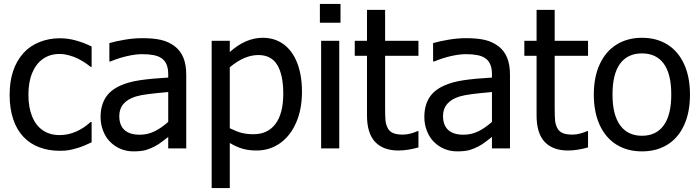

<svg xmlns="http://www.w3.org/2000/svg" viewBox="-20 -752 3544 973"><path d="M99.6 -57.6Q65.4 -93.3 47.1 -147.2Q28.8 -201.2 28.8 -272Q28.8 -405.8 99.6 -483.9Q131.8 -519.5 179.9 -538.8Q228 -558.1 283.2 -558.1Q325.2 -558.1 366.5 -546.4Q407.7 -534.7 444.3 -516.1V-413.1H439Q413.1 -435.1 376.5 -454.1Q356.4 -464.4 330.6 -471.4Q304.7 -478.5 281.7 -478.5Q233.9 -478.5 198.5 -454.1Q163.1 -429.7 143.6 -383.3Q124 -336.9 124 -272Q124 -208 142.8 -161.9Q161.6 -115.7 197 -91.6Q232.4 -67.4 281.7 -67.4Q325.2 -67.4 365.7 -85.2Q406.2 -103 439 -133.8H444.3V-30.8Q428.7 -23.4 408 -14.6Q387.2 -5.9 373 -2Q346.7 5.9 328.6 9Q310.5 12.2 283.2 12.2Q226.6 12.2 179.7 -5.4Q132.8 -22.9 99.6 -57.6Z M832.5 -58.1Q819.3 -48.3 802.7 -35.2Q765.6 -5.9 719.2 8.3Q695.8 15.1 655.3 15.1Q621.6 15.1 591.6 2.7Q561.5 -9.8 538.1 -33.2Q515.6 -55.7 502.7 -88.9Q489.7 -122.1 489.7 -158.2Q489.7 -215.8 513.9 -255.4Q538.1 -294.9 589.4 -317.9Q631.3 -336.9 689.2 -345.5Q747.1 -354 832.5 -358.9V-376.5Q832.5 -436.5 795.4 -459Q766.6 -477.5 700.2 -477.5Q667.5 -477.5 624.5 -467.8Q581.5 -458 539.6 -440.4H534.2V-533.7Q565.9 -543 612.3 -550.8Q658.7 -558.6 700.7 -558.6Q758.3 -558.6 796.6 -549.6Q835 -540.5 864.7 -518.1Q894.5 -495.6 909.2 -460Q923.8 -424.3 923.8 -373V0H832.5ZM832.5 -285.6 822.8 -284.7Q772.5 -280.3 733.2 -275.4Q693.8 -270.5 668.9 -263.2Q584.5 -236.8 584.5 -164.1Q584.5 -117.2 610.8 -93.3Q637.2 -69.3 688 -69.3Q728.5 -69.3 763.2 -86.4Q797.9 -103.5 832.5 -134.3Z M1280.3 10.7Q1240.7 10.7 1209.5 1.7Q1178.2 -7.3 1144.5 -27.3V201.2H1052.7V-545.4H1144.5V-488.3Q1224.6 -560.5 1311.5 -560.5Q1373 -560.5 1418 -527.1Q1462.9 -493.7 1486.6 -431.9Q1510.3 -370.1 1510.3 -287.1Q1510.3 -197.8 1480.7 -130.4Q1451.2 -63 1398.9 -26.1Q1346.7 10.7 1280.3 10.7ZM1289.1 -473.1Q1218.3 -473.1 1144.5 -411.1V-102.1Q1180.7 -84.5 1206.3 -78.1Q1231.9 -71.8 1265.1 -71.8Q1336.9 -71.8 1376.2 -124.3Q1415.5 -176.8 1415.5 -276.9Q1415.5 -373 1385 -423.1Q1354.5 -473.1 1289.1 -473.1Z M1705.6 -636.7H1601.1V-731.9H1705.6ZM1699.2 0H1607.4V-545.4H1699.2Z M1839.8 -167V-469.2H1777.8V-545.4H1839.8V-702.1H1931.6V-545.4H2100.6V-469.2H1931.6V-210Q1931.6 -161.1 1933.6 -141.4Q1935.5 -121.6 1944.3 -104Q1952.6 -86.4 1971.2 -78.1Q1989.7 -69.8 2021.5 -69.8Q2041 -69.8 2061.8 -75.4Q2082.5 -81.1 2095.2 -87.4H2100.6V-4.9Q2044.9 10.7 1999 10.7Q1921.9 10.7 1880.9 -33Q1839.8 -76.7 1839.8 -167Z M2473.1 -58.1Q2460 -48.3 2443.4 -35.2Q2406.2 -5.9 2359.9 8.3Q2336.4 15.1 2295.9 15.1Q2262.2 15.1 2232.2 2.7Q2202.1 -9.8 2178.7 -33.2Q2156.2 -55.7 2143.3 -88.9Q2130.4 -122.1 2130.4 -158.2Q2130.4 -215.8 2154.5 -255.4Q2178.7 -294.9 2230 -317.9Q2272 -336.9 2329.8 -345.5Q2387.7 -354 2473.1 -358.9V-376.5Q2473.1 -436.5 2436 -459Q2407.2 -477.5 2340.8 -477.5Q2308.1 -477.5 2265.1 -467.8Q2222.2 -458 2180.2 -440.4H2174.8V-533.7Q2206.5 -543 2252.9 -550.8Q2299.3 -558.6 2341.3 -558.6Q2398.9 -558.6 2437.3 -549.6Q2475.6 -540.5 2505.4 -518.1Q2535.2 -495.6 2549.8 -460Q2564.5 -424.3 2564.5 -373V0H2473.1ZM2473.1 -285.6 2463.4 -284.7Q2413.1 -280.3 2373.8 -275.4Q2334.5 -270.5 2309.6 -263.2Q2225.1 -236.8 2225.1 -164.1Q2225.1 -117.2 2251.5 -93.3Q2277.8 -69.3 2328.6 -69.3Q2369.1 -69.3 2403.8 -86.4Q2438.5 -103.5 2473.1 -134.3Z M2699.2 -167V-469.2H2637.2V-545.4H2699.2V-702.1H2791V-545.4H2960V-469.2H2791V-210Q2791 -161.1 2793 -141.4Q2794.9 -121.6 2803.7 -104Q2812 -86.4 2830.6 -78.1Q2849.1 -69.8 2880.9 -69.8Q2900.4 -69.8 2921.1 -75.4Q2941.9 -81.1 2954.6 -87.4H2960V-4.9Q2904.3 10.7 2858.4 10.7Q2781.2 10.7 2740.2 -33Q2699.2 -76.7 2699.2 -167Z M3233.4 15.1Q3158.2 15.1 3103 -19.8Q3047.9 -54.7 3018.6 -119.6Q2989.3 -184.6 2989.3 -272.5Q2989.3 -362.3 3019.5 -427.2Q3049.8 -492.2 3105 -526.4Q3160.2 -560.5 3233.4 -560.5Q3307.1 -560.5 3361.8 -526.6Q3416.5 -492.7 3446.5 -427.7Q3476.6 -362.8 3476.6 -272.5Q3476.6 -182.1 3446.5 -117.2Q3416.5 -52.2 3361.8 -18.6Q3307.1 15.1 3233.4 15.1ZM3233.4 -481.4Q3160.6 -481.4 3122.3 -429.2Q3084 -377 3084 -272.5Q3084 -170.4 3122.6 -117.2Q3161.1 -64 3233.4 -64Q3305.2 -64 3343.5 -116.7Q3381.8 -169.4 3381.8 -272.5Q3381.8 -377 3343.8 -429.2Q3305.7 -481.4 3233.4 -481.4Z"/></svg>

Font: SG Kara Bold
Style: Regular
Weight: 400
Designer: Damoon Khanjanzadeh
Version: Version 1.000